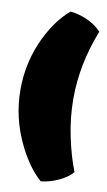

<svg xmlns="http://www.w3.org/2000/svg" viewBox="-87 -747 469 842"><g transform="rotate(10 148.0 -326.0)"><path d="M235.4 -331.5Q235.4 -483.9 296.4 -638.2Q274.4 -663.6 233.9 -682.6Q192.9 -700.7 157.2 -703.6Q97.2 -652.8 54.7 -566.4Q0 -455.1 0 -328.9Q0 -202.6 57.1 -86.4Q101.1 2.9 157.2 52.2Q193.8 49.3 234.1 31Q274.4 12.7 296.4 -13.2Q271 -76.7 253.2 -160.9Q235.4 -245.1 235.4 -329.6Z"/></g></svg>

Font: Friends & Family
Style: Regular
Weight: 400
Designer: Sarang Kulkarni, Maithili Shingre, Noopur Datye
Foundry: Ek Type
Version: Version 1.000;hotconv 1.0.117;makeotfexe 2.5.65602